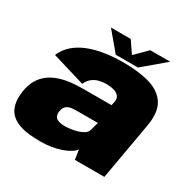

<svg xmlns="http://www.w3.org/2000/svg" viewBox="-163 -891 1054 1058"><g transform="rotate(30 364.0 -362.0)"><path d="M224 7.5Q260.5 7.5 294 2Q327.5 -3.5 355.2 -13.2Q383 -23 403 -35.5Q423 -48 431.5 -61.5L441 0H628.5L692.5 -363.5Q708.5 -453.5 677.5 -504.8Q646.5 -556 576.5 -577.5Q506.5 -599 405 -599Q342 -599 286.2 -590.2Q230.5 -581.5 185.2 -563.2Q140 -545 107.2 -516Q74.5 -487 57 -446L266.5 -383Q278 -408.5 295.8 -422.8Q313.5 -437 335.8 -443Q358 -449 382 -449Q408.5 -449 431.2 -442.8Q454 -436.5 465.2 -420.8Q476.5 -405 468 -375.5L465 -362H284Q247.5 -362 210.2 -358Q173 -354 138.8 -343Q104.5 -332 76.2 -311.8Q48 -291.5 28.8 -259.2Q9.5 -227 3 -180.5Q-4 -132 4.8 -98.2Q13.5 -64.5 34.5 -43.8Q55.5 -23 85.5 -11.8Q115.5 -0.5 151.2 3.5Q187 7.5 224 7.5ZM300.5 -133Q286.5 -133 273.5 -135Q260.5 -137 250.5 -142.5Q240.5 -148 235.5 -158.5Q230.5 -169 232.5 -187Q235 -205 242.2 -215.5Q249.5 -226 260.5 -231.2Q271.5 -236.5 285.8 -238Q300 -239.5 316 -239.5H449L433.5 -183.5Q428 -170 413.2 -160.5Q398.5 -151 378.8 -145Q359 -139 338.2 -136Q317.5 -133 300.5 -133ZM346 -614.5H487.5L625.5 -731H498.5L424.5 -657L374.5 -731H248.5Z"/></g></svg>

Font: Anybody UltraCondensed Thin Black
Style: Italic
Weight: 900
Italic angle: -10°
Version: Version 1.111